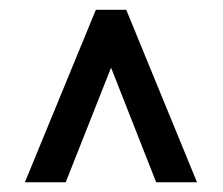

<svg xmlns="http://www.w3.org/2000/svg" viewBox="-20 -731 458 395"><path d="M301.3 -356 208.5 -591.8 115.2 -356H31.2L177.2 -710.9H239.7L385.3 -356Z"/></svg>

Font: Vazirmatn RD UI FD
Style: Regular
Weight: 400
Designer: Saber Rastikerdar
Foundry: Saber Rastikerdar
Version: Version 33.003